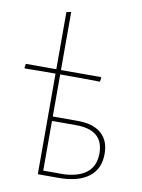

<svg xmlns="http://www.w3.org/2000/svg" viewBox="-81 -758 602 814"><g transform="rotate(10 220.0 -351.0)"><path d="M139 0V-433H85L7 -432L5 -436L8 -452H139V-698L159 -702V-452H330L333 -449L330 -432L254 -433H159V-252H267Q333 -252 368 -221.5Q403 -191 403 -134Q403 -69 358 -34.5Q313 0 227 0ZM263 -233H159V-19H251Q381 -28 381 -132Q381 -233 263 -233Z"/></g></svg>

Font: Alegreya Sans SC Thin
Style: Regular
Weight: 100
Designer: Juan Pablo del Peral
Foundry: Huerta Tipografica
Version: Version 2.007